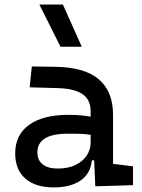

<svg xmlns="http://www.w3.org/2000/svg" viewBox="-20 -815 626 845"><path d="M399.4 4.9 394.5 -109.4H384.3Q378.4 -49.8 333.7 -20Q289.1 9.8 216.8 9.8Q135.7 9.8 91.3 -29.3Q46.9 -68.4 46.9 -139.6Q46.9 -221.7 108.2 -265.6Q169.4 -309.6 281.2 -309.6Q336.9 -309.6 378.9 -301.3V-325.2Q378.9 -377 342.5 -401.1Q306.2 -425.3 234.4 -427.2L110.4 -430.7L120.1 -522.5L224.6 -521Q353 -519 415.3 -465.6Q477.5 -412.1 477.5 -309.6V-93.8L565.4 -83V0ZM378.9 -221.7Q354 -225.6 329.3 -226.1Q304.7 -226.6 279.3 -226.6Q144.5 -226.6 144.5 -144.5Q144.5 -110.4 167.7 -91.8Q190.9 -73.2 233.4 -73.2Q281.7 -73.2 314.2 -89.8Q346.7 -106.4 362.8 -132.3Q378.9 -158.2 378.9 -185.5ZM246.1 -609.4 153.3 -794.9H256.8L339.8 -609.4Z"/></svg>

Font: CaskaydiaMono NF
Style: Regular
Weight: 400
Designer: Aaron Bell
Foundry: Saja Typeworks
Version: Version 2111.001; ttfautohint (v1.8.4);Nerd Fonts 3.1.1